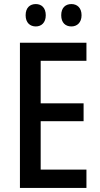

<svg xmlns="http://www.w3.org/2000/svg" viewBox="-20 -924 494 944"><path d="M106 -849C106 -812 128 -794 156 -794C184 -794 205 -813 205 -849C205 -886 184 -904 156 -904C128 -904 106 -887 106 -849ZM281 -849C281 -812 302 -794 331 -794C359 -794 381 -813 381 -849C381 -886 359 -904 331 -904C303 -904 281 -887 281 -849ZM405 0V-90H180V-328H391V-416H180V-625H405V-714H78V0Z"/></svg>

Font: Noto Sans Thai Cond Med
Style: Regular
Weight: 500
Width: 3
Designer: Monotype Design Team
Foundry: Monotype Imaging Inc.
Version: Version 2.002